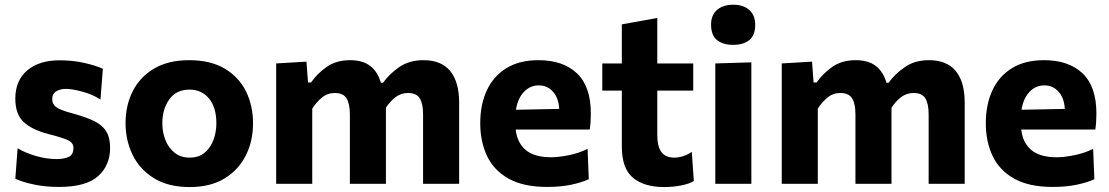

<svg xmlns="http://www.w3.org/2000/svg" viewBox="-20 -762 4598 796"><path d="M224.5 13Q169 13 122 3.2Q75 -6.5 43.5 -21L53 -147.5Q86 -127.5 129.8 -115Q173.5 -102.5 214.5 -102.5Q244 -102.5 264.2 -111.2Q284.5 -120 284.5 -149Q284.5 -170 261.8 -180.8Q239 -191.5 180 -206.5Q113.5 -223.5 78.5 -255.8Q43.5 -288 43.5 -353Q43.5 -428 92.8 -470Q142 -512 227 -512Q282.5 -512 330.2 -501Q378 -490 406.5 -477L396.5 -349.5Q362 -371.5 320 -382.5Q278 -393.5 254 -393.5Q230 -393.5 213.2 -383.5Q196.5 -373.5 196.5 -350.5Q196.5 -331 212.2 -318.5Q228 -306 280 -292Q334 -277.5 368.5 -261Q403 -244.5 419.8 -218.2Q436.5 -192 436.5 -149Q436.5 -76.5 386.8 -31.8Q337 13 224.5 13Z M767 13.5Q676.5 13.5 617.2 -23.8Q558 -61 529.2 -121.2Q500.5 -181.5 500.5 -251Q500.5 -325.5 530.8 -384.8Q561 -444 619.8 -478.2Q678.5 -512.5 764 -512.5Q852.5 -512.5 911.2 -477.8Q970 -443 999.5 -383.8Q1029 -324.5 1029 -251Q1029 -175.5 998.2 -115.8Q967.5 -56 909.2 -21.2Q851 13.5 767 13.5ZM766.5 -108.5Q804 -108.5 828.2 -128.8Q852.5 -149 864.8 -181.5Q877 -214 877 -251Q877 -316.5 846.5 -353.5Q816 -390.5 766 -390.5Q711 -390.5 682 -350.2Q653 -310 653 -251Q653 -214 665.8 -181.5Q678.5 -149 703.8 -128.8Q729 -108.5 766.5 -108.5Z M1125 0V-499L1250.5 -506.5L1257 -420H1269.5Q1294.5 -456.5 1334.2 -484.5Q1374 -512.5 1431.5 -512.5Q1484 -512.5 1515 -488.5Q1546 -464.5 1559 -419H1568Q1594.5 -456 1635.8 -484.2Q1677 -512.5 1735.5 -512.5Q1809.5 -512.5 1846.5 -467.5Q1883.5 -422.5 1883.5 -336V0H1734V-288Q1734 -331.5 1720.5 -354Q1707 -376.5 1671.5 -376.5Q1642 -376.5 1619.2 -358.8Q1596.5 -341 1580 -315.5V0H1430.5V-288Q1430.5 -331.5 1416.8 -354Q1403 -376.5 1368 -376.5Q1337.5 -376.5 1314.2 -357.2Q1291 -338 1274.5 -311.5V0Z M2247.5 13Q2151 13 2089.8 -20.8Q2028.5 -54.5 1999.8 -114.2Q1971 -174 1971 -251Q1971 -328 1998 -386.8Q2025 -445.5 2078.8 -479Q2132.5 -512.5 2212.5 -512.5Q2314.5 -512.5 2372 -458Q2429.5 -403.5 2429.5 -291.5Q2429.5 -254 2425 -225H2118Q2124 -170 2159.8 -140Q2195.5 -110 2265.5 -110Q2295 -110 2337.8 -118.5Q2380.5 -127 2416 -145L2421 -19Q2392 -5.5 2348 3.8Q2304 13 2247.5 13ZM2214 -408Q2177.5 -408 2152 -381Q2126.5 -354 2119 -307L2298.5 -310.5Q2296 -356 2272.5 -382Q2249 -408 2214 -408Z M2733.5 13.5Q2650.5 13.5 2604.2 -25Q2558 -63.5 2558 -154.5V-386.5H2477V-499H2558V-661L2705 -687.5V-499H2854V-386.5H2705V-201.5Q2705 -155.5 2721.8 -132Q2738.5 -108.5 2776.5 -108.5Q2792 -108.5 2811.2 -114.2Q2830.5 -120 2848 -132.5L2856.5 -11.5Q2837.5 0.5 2803 7Q2768.5 13.5 2733.5 13.5Z M2945.5 0V-499L3095 -503.5V0ZM3019 -576Q2977.5 -576 2952.8 -595.8Q2928 -615.5 2928 -660Q2928 -699.5 2952.8 -721Q2977.5 -742.5 3020 -742.5Q3062.5 -742.5 3086.8 -720.2Q3111 -698 3111 -660Q3111 -615.5 3086.5 -595.8Q3062 -576 3019 -576Z M3221 0V-499L3346.5 -506.5L3353 -420H3365.5Q3390.5 -456.5 3430.2 -484.5Q3470 -512.5 3527.5 -512.5Q3580 -512.5 3611 -488.5Q3642 -464.5 3655 -419H3664Q3690.5 -456 3731.8 -484.2Q3773 -512.5 3831.5 -512.5Q3905.5 -512.5 3942.5 -467.5Q3979.5 -422.5 3979.5 -336V0H3830V-288Q3830 -331.5 3816.5 -354Q3803 -376.5 3767.5 -376.5Q3738 -376.5 3715.2 -358.8Q3692.5 -341 3676 -315.5V0H3526.5V-288Q3526.5 -331.5 3512.8 -354Q3499 -376.5 3464 -376.5Q3433.5 -376.5 3410.2 -357.2Q3387 -338 3370.5 -311.5V0Z M4343.5 13Q4247 13 4185.8 -20.8Q4124.5 -54.5 4095.8 -114.2Q4067 -174 4067 -251Q4067 -328 4094 -386.8Q4121 -445.5 4174.8 -479Q4228.5 -512.5 4308.5 -512.5Q4410.5 -512.5 4468 -458Q4525.5 -403.5 4525.5 -291.5Q4525.5 -254 4521 -225H4214Q4220 -170 4255.8 -140Q4291.5 -110 4361.5 -110Q4391 -110 4433.8 -118.5Q4476.5 -127 4512 -145L4517 -19Q4488 -5.5 4444 3.8Q4400 13 4343.5 13ZM4310 -408Q4273.5 -408 4248 -381Q4222.5 -354 4215 -307L4394.5 -310.5Q4392 -356 4368.5 -382Q4345 -408 4310 -408Z"/></svg>

Font: Heraclito
Style: Bold
Weight: 700
Designer: Kostas Bartsokas (font) & Cristiano Sobral (main changes)
Foundry: Kostas Bartsokas (font) & Cristiano Sobral (main changes)
Version: Version 1.00;July 8, 2020;FontCreator 13.0.0.2655 64-bit